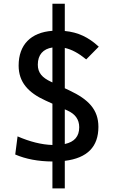

<svg xmlns="http://www.w3.org/2000/svg" viewBox="-20 -870 626 1046"><path d="M265.6 156.2H333V6.3C456.1 -8.8 516.1 -70.8 516.1 -178.7C516.1 -273.4 461.4 -328.6 358.9 -377L333 -389.2V-608.9C370.6 -600.6 407.2 -581.1 449.7 -546.4L518.1 -615.7C461.9 -667.5 405.3 -694.3 333 -701.2V-849.6H265.6V-702.1C147.9 -693.8 81.5 -626 81.5 -512.7C81.5 -422.9 133.3 -365.2 228 -322.3L265.6 -305.2V-80.1C205.6 -82 142.6 -98.1 75.7 -127L63 -28.3C120.6 -3.4 188 9.3 265.6 9.8ZM265.6 -420.9 257.3 -424.8C210.4 -446.8 186 -472.7 186 -517.6C186 -571.8 214.8 -603.5 265.6 -611.3ZM333 -85.4V-274.4L348.1 -267.6C389.2 -249 411.6 -219.7 411.6 -176.8C411.6 -127 385.7 -96.7 333 -85.4Z"/></svg>

Font: Cascadia Mono NF
Style: Regular
Weight: 400
Monospace: yes
Designer: Aaron Bell
Foundry: Saja Typeworks
Version: Version 2404.023